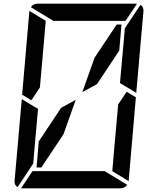

<svg xmlns="http://www.w3.org/2000/svg" viewBox="-20 -1020 856 1040"><path d="M666 -523 716 -493 677 -41Q677 -41 677 -39L588 -93L589 -95V-103L590 -113L599 -218L620 -454ZM167 -218 160 -134 75 -6Q57 -18 59 -41L98 -483L186 -430ZM492 -707 612 -887H638L626 -746L505 -564L426 -521ZM741 -994Q759 -982 757 -959L718 -517L630 -570L633 -607L649 -782L656 -866ZM269 -907 147 -981Q161 -1000 184 -1000H720Q720 -1000 722 -1000L660 -907H657H626H490H398ZM547 -93 669 -19Q655 0 632 0H96Q96 0 94 0L156 -93H159H190H326H418ZM324 -293 204 -113H178L190 -254L311 -436L390 -479ZM139 -959Q139 -959 139 -961L228 -907L227 -905V-895L226 -887L217 -782L199 -578L196 -546L150 -477L100 -507Z"/></svg>

Font: DSEG14 Modern
Style: Italic
Weight: 400
Italic angle: -5°
Designer: Keshikan(Twitter:@keshinomi_88pro)
Version: Version 0.46